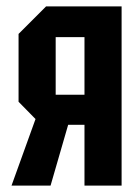

<svg xmlns="http://www.w3.org/2000/svg" viewBox="-20 -580 438 600"><path d="M154 -284H244V-464H154ZM38 -262V-474L124 -560H360V0H244V-190H193L138 0H16L91 -208Z"/></svg>

Font: Tektur Condensed Medium
Style: Regular
Weight: 500
Width: 3
Designer: Adam Jagosz
Foundry: Adam Jagosz
Version: Version 1.005;gftools[0.9.30]